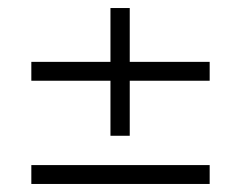

<svg xmlns="http://www.w3.org/2000/svg" viewBox="-20 -503 600 478"><path d="M58 -302V-349H255V-483H303V-349H502V-302H303V-165H255V-302ZM58 -92H502V-45H58Z"/></svg>

Font: TitilliumText
Style: Light
Weight: 300
Designer: Accademia di Belle Arti di Urbino and others
Foundry: Accademia di Belle Arti di Urbino and others.
Version: Version 60.001